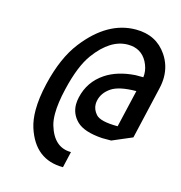

<svg xmlns="http://www.w3.org/2000/svg" viewBox="-111 -647 904 957"><g transform="rotate(15 341.0 -168.5)"><path d="M497.1 19.5H450.2Q355.5 13.2 317.4 -24.4Q281.2 -60.1 281.2 -109.9Q281.2 -127 285.6 -146.5Q304.7 -231.4 377 -279.8Q437.5 -320.3 529.8 -326.7H570.3Q571.3 -335 571.3 -342.8Q571.3 -374 554.7 -405.8Q523.4 -463.9 454.6 -463.9Q364.3 -463.9 286.6 -358.4Q239.7 -294.9 210 -168.5Q191.9 -92.3 191.9 -38.1Q191.9 -3.4 199.2 21.5Q230.5 127 318.4 127L299.3 210Q154.8 210 106.4 59.6Q93.8 20 93.8 -30.8Q93.8 -91.8 111.8 -168.5Q145.5 -312 211.4 -396.5Q328.1 -546.9 474.1 -546.9Q579.6 -546.9 634.8 -465.3Q669.4 -414.1 669.4 -352.1Q669.4 -324.7 662.6 -295.4L600.1 -24.4ZM554.7 -251Q465.8 -250.5 426.3 -223.6Q386.2 -196.3 377.4 -154.3Q375.5 -145 375.5 -136.2Q375.5 -108.4 396.5 -84.5Q420.4 -57.6 509.8 -57.6Z"/></g></svg>

Font: Nova Script
Style: Regular
Weight: 400
Italic angle: -13°
Version: Version 2.001